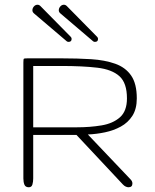

<svg xmlns="http://www.w3.org/2000/svg" viewBox="-20 -790 653 810"><path d="M101.6 0Q87.4 0 83 -11Q78.6 -22 78.6 -37.1V-525.9Q78.6 -540 80.6 -542Q82.5 -543.9 96.7 -543.9H238.3Q306.6 -543.9 364.5 -540.3Q422.4 -536.6 465.8 -521.2Q509.3 -505.9 533.2 -471.4Q557.1 -437 557.1 -375Q557.1 -330.6 538.6 -301.5Q520 -272.5 489.5 -255.9Q459 -239.3 422.6 -231.7Q386.2 -224.1 350.6 -222.7L530.3 -33.7Q538.6 -25.4 538.6 -16.1Q538.6 0 522 0Q517.1 0 510.7 -2.7Q504.4 -5.4 498.5 -11.7L302.7 -220.7H120.1V-37.1Q120.1 -22.9 116.7 -11.5Q113.3 0 101.6 0ZM120.1 -252.9H303.2Q359.9 -252.9 408.2 -261Q456.5 -269 486.1 -295.2Q515.6 -321.3 515.6 -375Q515.6 -439.9 483.9 -468.5Q452.1 -497.1 390.4 -504.4Q328.6 -511.7 238.3 -511.7H120.1ZM380.4 -613.3Q376.5 -613.3 373 -615.7L235.4 -732.9Q228 -738.8 228 -746.6Q228 -755.4 234.4 -762.7Q240.7 -770 249.5 -770Q256.3 -770 261.7 -764.6L389.6 -634.8Q393.6 -630.9 393.6 -626Q393.6 -613.3 380.4 -613.3ZM269 -613.3Q265.1 -613.3 261.7 -615.7L124 -732.9Q116.7 -738.8 116.7 -746.6Q116.7 -755.4 123 -762.7Q129.4 -770 138.2 -770Q145 -770 150.4 -764.6L278.3 -634.8Q282.2 -630.9 282.2 -626Q282.2 -613.3 269 -613.3Z"/></svg>

Font: Gruppo
Style: Regular
Weight: 400
Designer: Vernon Adams
Foundry: Vernon Adams
Version: Version 1.001; ttfautohint (v1.8.4.7-5d5b);gftools[0.9.28]